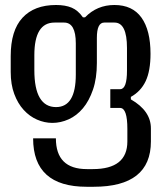

<svg xmlns="http://www.w3.org/2000/svg" viewBox="-20 -525 642 753"><path d="M319.8 207.5Q109.9 207.5 109.9 17.6H199.2Q199.2 138.2 320.8 138.2H343.8Q479.5 138.2 479.5 29.8V-19.5Q479.5 -100.6 451.7 -101.6H412.6V-175.3H451.7Q478 -175.8 478 -248V-336.9Q478 -436.5 429.2 -436.5H388.7Q359.9 -436.5 359.9 -376.5V-277.8Q359.9 -217.8 344.7 -173.6Q329.6 -129.4 305.2 -100.3Q280.8 -71.3 249.3 -57.1Q217.8 -43 185.5 -43Q154.8 -43 125.2 -55.9Q95.7 -68.8 72.8 -94Q49.8 -119.1 35.9 -156.5Q22 -193.8 22 -242.7V-305.2Q22 -405.3 68.1 -455.3Q114.3 -505.4 199.7 -505.4Q236.3 -505.4 261.2 -494.9Q286.1 -484.4 305.2 -457H313.5Q360.4 -505.4 428.7 -505.4Q499.5 -505.4 534.9 -455.8Q570.3 -406.2 570.3 -314Q570.3 -247.1 551.3 -206.8Q532.2 -166.5 493.2 -145V-135.3Q571.8 -90.3 571.8 -21.5V29.8Q571.8 207.5 347.2 207.5ZM199.7 -105Q277.3 -105 277.3 -232.4V-355Q277.3 -436.5 231.4 -436.5H193.8Q114.7 -436.5 114.7 -308.6V-250Q114.7 -177.2 136.2 -141.1Q157.7 -105 199.7 -105Z"/></svg>

Font: Hack
Style: Regular
Weight: 400
Monospace: yes
Designer: Christopher Simpkins
Foundry: Christopher Simpkins
Version: Version 2.019; ttfautohint (v1.4.1) -l 4 -r 80 -G 350 -x 0 -